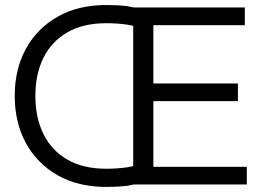

<svg xmlns="http://www.w3.org/2000/svg" viewBox="-20 -730 1025 756"><path d="M583.9 -73.3V-331.8H916.8V-401.4H583.9V-630.9H943.9V-700.5H507.1C496.9 -702.4 487.8 -705 476.5 -706.3C453.9 -708.9 427.8 -710.2 398.1 -710.2C324.5 -710.2 260.8 -694.9 206.9 -664.3C153 -633.5 111.4 -591.5 82 -538C52.7 -484.4 38 -422.8 38 -353.1C38 -282.7 52.7 -220.5 82 -166.7C111.4 -112.8 153 -70.6 206.9 -39.9C260.8 -9.3 324.5 6 398.1 6C427.8 6 453.9 4.7 476.5 2.2C487.8 0.9 496.8 -1.7 507 -3.6H951.8V-73.3ZM504.5 -76.1C496.3 -74.1 488.1 -72.3 478.3 -70.9C453.2 -67.4 426.4 -65.6 398 -65.6C338 -65.6 287.2 -77.5 245.6 -101.4C203.9 -125.3 172.5 -158.8 151.2 -202.1C129.9 -245.3 119.2 -295.6 119.2 -353.1C119.2 -409.9 129.9 -459.7 151.2 -502.6C172.5 -545.5 203.9 -578.9 245.6 -602.8C287.2 -626.7 338 -638.6 398 -638.6C426.4 -638.6 453.2 -636.9 478.3 -633.3C488.1 -631.9 496.3 -630.1 504.5 -628.1Z"/></svg>

Font: Diatome
Style: Regular
Weight: 400
Designer: 15.100.17
Foundry: 15.100.17
Version: Version 1.008;Fontself Maker 3.5.8